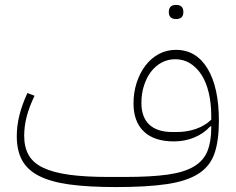

<svg xmlns="http://www.w3.org/2000/svg" viewBox="-20 -746 956 778"><path d="M450 12Q338 12 261.5 1.5Q185 -9 137.5 -33.5Q90 -58 69 -97.5Q48 -137 48 -194Q48 -236 58.5 -278.5Q69 -321 91 -369L120 -358Q98 -312 88 -273Q78 -234 78 -196Q78 -150 96 -118Q114 -86 154.5 -66.5Q195 -47 260 -38Q325 -29 418 -29H487Q592 -29 659.5 -38.5Q727 -48 766 -71.5Q805 -95 820.5 -133.5Q836 -172 836 -229V-234H832Q806 -205 767.5 -189Q729 -173 685 -173Q605 -173 563 -213Q521 -253 521 -327Q521 -372 534 -411.5Q547 -451 569.5 -480.5Q592 -510 623.5 -527Q655 -544 693 -544Q775 -544 821 -468Q867 -392 867 -256Q867 -176 849 -124Q831 -72 784 -42Q737 -12 656.5 0Q576 12 450 12ZM695 -211Q737 -211 773.5 -223.5Q810 -236 836 -261V-276Q836 -327 826 -369.5Q816 -412 797 -442Q778 -472 751 -489Q724 -506 690 -506Q660 -506 635 -492.5Q610 -479 592 -455.5Q574 -432 563.5 -399.5Q553 -367 553 -329Q553 -271 585 -241Q617 -211 679 -211ZM691 -669Q679 -669 671.5 -676Q664 -683 664 -697Q664 -712 671.5 -719Q679 -726 691 -726H696Q708 -726 715.5 -719Q723 -712 723 -697Q723 -683 715.5 -676Q708 -669 696 -669Z"/></svg>

Font: IBM Plex Sans Arabic ExtLt
Style: Regular
Weight: 200
Designer: Mike Abbink, Paul van der Laan, Pieter van Rosmalen, Wael Morcos, Khajak Apelian
Foundry: Bold Monday
Version: Version 1.2